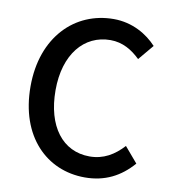

<svg xmlns="http://www.w3.org/2000/svg" viewBox="-85 -823 815 911"><g transform="rotate(10 323.0 -368.0)"><path d="M151 -86C210 -21 292 14 384 14C480 14 554 -24 614 -93L551 -167C507 -119 456 -88 389 -88C259 -88 176 -196 176 -370C176 -543 265 -649 392 -649C451 -649 497 -621 536 -583L598 -657C553 -706 481 -750 390 -750C297 -750 213 -714 153 -648C93 -582 56 -487 56 -367C56 -246 92 -151 151 -86Z"/></g></svg>

Font: GenSekiGothic2 TW M
Style: Regular
Weight: 500
Version: Version 2.100;PS 2.1;hotconv 16.6.51;makeotf.lib2.5.65220 DE